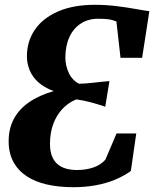

<svg xmlns="http://www.w3.org/2000/svg" viewBox="-20 -771 642 799"><path d="M285.5 8Q225 8 175.5 -3.2Q126 -14.5 90.5 -38Q55 -61.5 35.5 -97.8Q16 -134 16 -183Q16 -235 37.2 -275.5Q58.5 -316 100.5 -345.2Q142.5 -374.5 203.5 -392Q165 -406 140.2 -428Q115.5 -450 103.8 -478Q92 -506 92 -536.5Q92 -599 125 -647.2Q158 -695.5 221.2 -723.2Q284.5 -751 375 -751Q421.5 -751 465.5 -745.5Q509.5 -740 545.2 -733.5Q581 -727 601.5 -724.5L571.5 -530.5H481.5L464.5 -681.5Q452 -687 436.5 -690Q421 -693 388.5 -693Q347 -693 316.2 -673Q285.5 -653 268.8 -616.5Q252 -580 252 -531Q252 -498.5 266.2 -467.8Q280.5 -437 309 -422.5Q338 -423 368.5 -426.8Q399 -430.5 435.5 -433.5L418 -327Q385.5 -338 358.2 -345.2Q331 -352.5 298 -357.5Q264 -344 239.2 -317.2Q214.5 -290.5 201.2 -253.8Q188 -217 188 -172.5Q188 -142.5 196.2 -121.5Q204.5 -100.5 219.5 -87.8Q234.5 -75 255.2 -69.2Q276 -63.5 301 -63.5Q337 -63.5 367.8 -73.8Q398.5 -84 418.5 -106.5L465 -215.5H547L524.5 -59.5Q495.5 -38.5 458.8 -23.2Q422 -8 378.5 0Q335 8 285.5 8Z"/></svg>

Font: Merriweather 24pt ExtraBold
Style: Italic
Weight: 800
Italic angle: -7.8°
Version: Version 2.101